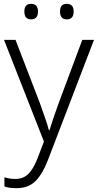

<svg xmlns="http://www.w3.org/2000/svg" viewBox="-20 -740 510 1001"><path d="M1 -532H61L188 -202Q204 -157 216 -122.5Q228 -88 235 -61H238Q253 -111 285 -200L409 -532H470L230 94Q203 165 166 203Q129 241 66 241Q47 241 31.5 239Q16 237 3 232V184Q15 188 29 190.5Q43 193 59 193Q101 193 127.5 167Q154 141 175 87L209 -2ZM107 -680Q107 -720 142 -720Q178 -720 178 -680Q178 -639 142 -639Q107 -639 107 -680ZM293 -680Q293 -720 328 -720Q364 -720 364 -680Q364 -639 328 -639Q293 -639 293 -680Z"/></svg>

Font: Noto Sans Lao Light
Style: Regular
Weight: 300
Designer: Monotype Design Team
Foundry: Monotype Imaging Inc.
Version: Version 2.003; ttfautohint (v1.8.4.7-5d5b)